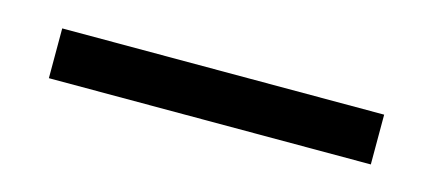

<svg xmlns="http://www.w3.org/2000/svg" viewBox="-24 -85 522 231"><g transform="rotate(15 236.5 31.0)"><path d="M36 62V0H437V62Z"/></g></svg>

Font: Lisu Bosa
Style: Regular
Weight: 400
Designer: David Morse, Annie Olsen, Victor Gaultney, Frank Grießhammer (Latin)
Foundry: SIL International
Version: Version 2.000